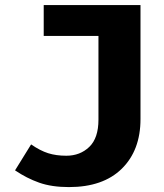

<svg xmlns="http://www.w3.org/2000/svg" viewBox="-20 -731 655 766"><path d="M540.5 -710.8V-255.9Q540.5 -131.3 465.9 -57.9Q391.3 15.4 254.9 15.4Q186.2 15.4 136.2 -2.3Q86.2 -20 40 -51.3L104.1 -154.9Q140.5 -129.7 172.3 -119.7Q204.1 -109.7 244.6 -109.7Q299.5 -109.7 336.2 -144.9Q372.8 -180 372.8 -253.8V-587.7H154.4V-710.8Z"/></svg>

Font: FiraCode Nerd Font Mono
Style: Bold
Weight: 700
Monospace: yes
Designer: Carrois Corporate, Edenspiekermann AG, Nikita Prokopov
Foundry: Carrois Corporate, Edenspiekermann AG, Nikita Prokopov
Version: Version 6.002;Nerd Fonts 3.3.0